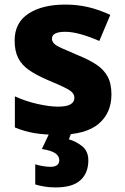

<svg xmlns="http://www.w3.org/2000/svg" viewBox="-20 -579 546 839"><path d="M467 -166Q467 -85 410.5 -37.5Q354 10 234 10Q176 10 132.5 3Q89 -4 45 -22V-158Q93 -136 145 -124.5Q197 -113 233 -113Q271 -113 288 -123Q305 -133 305 -151Q305 -164 296.5 -174Q288 -184 262.5 -196.5Q237 -209 187 -230Q138 -251 106.5 -273Q75 -295 59.5 -325.5Q44 -356 44 -402Q44 -480 104.5 -519.5Q165 -559 265 -559Q318 -559 365 -548Q412 -537 462 -514L414 -400Q373 -418 334.5 -429Q296 -440 265 -440Q207 -440 207 -410Q207 -399 215.5 -389.5Q224 -380 248.5 -369Q273 -358 320 -338Q367 -319 400 -297.5Q433 -276 450 -245Q467 -214 467 -166ZM366 122Q366 177 331.5 208.5Q297 240 223 240Q195 240 172.5 236Q150 232 134 227V139Q150 144 168 147Q186 150 202 150Q218 150 228.5 143Q239 136 239 121Q239 103 222 91Q205 79 163 72L197 0H292L281 30Q311 38 338.5 59.5Q366 81 366 122Z"/></svg>

Font: Noto Sans Gujarati UI ExtraBold
Style: Regular
Weight: 800
Designer: Jelle Bosma - Monotype Design Team, Universal Thirst
Foundry: Monotype Imaging Inc.
Version: Version 2.106; ttfautohint (v1.8.4.7-5d5b)